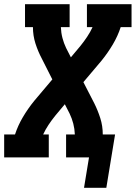

<svg xmlns="http://www.w3.org/2000/svg" viewBox="-21 -755 651 921"><path d="M382 146 406 0H296V-110H338Q337 -137 330.5 -162Q324 -187 313 -210L290 -255L244 -200Q227 -179 212 -156.5Q197 -134 186 -110H213V0H-1V-110H51Q65 -153 89 -193.5Q113 -234 143 -271L230 -374L179 -475Q161 -509 149 -546.5Q137 -584 137 -625H99V-735H313V-625H271Q272 -598 278.5 -573Q285 -548 296 -525L319 -480L365 -535Q382 -556 397 -578.5Q412 -601 423 -625H396V-735H610V-625H558Q544 -582 520 -541.5Q496 -501 466 -464L379 -361L431 -260Q448 -226 460 -188.5Q472 -151 472 -110H531L489 146Z"/></svg>

Font: Iosevka Curly Slab XBdExObl
Style: Regular
Weight: 800
Width: 7
Italic angle: -9°
Monospace: yes
Designer: Belleve Invis
Foundry: Belleve Invis
Version: Version 11.1.0; ttfautohint (v1.8.3)